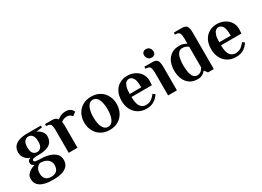

<svg xmlns="http://www.w3.org/2000/svg" viewBox="-20 -1459 3356 2457"><g transform="rotate(-30 1658.0 -230.0)"><path d="M259 200Q189 200 133.5 185.5Q78 171 46 137Q14 103 14 45Q14 9 34.5 -17Q55 -43 86 -60Q117 -77 149 -85Q130 -91 117 -104Q104 -117 104 -140Q104 -174 144 -190Q102 -205 73 -241.5Q44 -278 44 -324Q44 -382 73 -416Q102 -450 150.5 -465Q199 -480 259 -480H469V-453L379 -441Q421 -425 447.5 -392Q474 -359 474 -324Q474 -267 447.5 -233Q421 -199 372.5 -184.5Q324 -170 259 -170Q214 -170 186.5 -165Q159 -160 159 -140Q159 -123 186.5 -118.5Q214 -114 259 -113Q327 -112 382.5 -94.5Q438 -77 471 -42.5Q504 -8 504 45Q504 103 472 137Q440 171 384.5 185.5Q329 200 259 200ZM259 -210Q294 -210 316.5 -236Q339 -262 339 -324Q339 -381 316.5 -410.5Q294 -440 259 -440Q224 -440 201.5 -412.5Q179 -385 179 -324Q179 -262 201.5 -236Q224 -210 259 -210ZM259 155Q309 155 339 128.5Q369 102 369 45Q369 0 341 -29Q313 -58 267 -67L220 -72Q187 -58 168 -30.5Q149 -3 149 45Q149 102 179 128.5Q209 155 259 155Z M603 0V-340Q603 -385 591 -412.5Q579 -440 534 -440H524V-470H623Q657 -470 676.5 -461.5Q696 -453 707 -433Q725 -449 756.5 -464.5Q788 -480 833 -480Q876 -480 904 -460Q921 -448 929.5 -431Q938 -414 938 -415L887 -376Q878 -389 860.5 -402Q843 -415 818 -415Q786 -415 764 -406Q742 -397 729 -384Q731 -366 732 -355Q733 -344 733 -336V0Z M1208 10Q1134 10 1080 -22.5Q1026 -55 997 -111Q968 -167 968 -235Q968 -304 997 -359.5Q1026 -415 1080 -447.5Q1134 -480 1208 -480Q1283 -480 1336.5 -447.5Q1390 -415 1419 -359.5Q1448 -304 1448 -235Q1448 -167 1419 -111Q1390 -55 1336.5 -22.5Q1283 10 1208 10ZM1208 -35Q1243 -35 1266.5 -61Q1290 -87 1301.5 -132.5Q1313 -178 1313 -235Q1313 -293 1301.5 -338Q1290 -383 1266.5 -409Q1243 -435 1208 -435Q1173 -435 1149.5 -409Q1126 -383 1114.5 -338Q1103 -293 1103 -235Q1103 -178 1114.5 -132.5Q1126 -87 1149.5 -61Q1173 -35 1208 -35Z M1751 10Q1681 10 1629 -22Q1577 -54 1549 -109.5Q1521 -165 1521 -235Q1521 -315 1550 -369.5Q1579 -424 1629 -452Q1679 -480 1741 -480Q1803 -480 1853 -455Q1903 -430 1932 -385Q1961 -340 1961 -280L1957 -217H1656Q1656 -118 1686.5 -76.5Q1717 -35 1766 -35Q1818 -35 1850.5 -59Q1883 -83 1909 -118L1940 -95Q1926 -73 1902.5 -48.5Q1879 -24 1842.5 -7Q1806 10 1751 10ZM1656 -262H1826Q1826 -361 1802.5 -398Q1779 -435 1741 -435Q1719 -435 1699.5 -419Q1680 -403 1668 -365.5Q1656 -328 1656 -262Z M2137 -524Q2099 -524 2080.5 -547Q2062 -570 2062 -600Q2062 -626 2078 -641Q2094 -656 2117 -656Q2155 -656 2173.5 -633Q2192 -610 2192 -580Q2192 -554 2176 -539Q2160 -524 2137 -524ZM2072 0V-340Q2072 -385 2059.5 -412.5Q2047 -440 2002 -440H1992V-470H2112Q2165 -470 2183.5 -442Q2202 -414 2202 -340V0Z M2507 10Q2437 10 2390.5 -22.5Q2344 -55 2320.5 -111Q2297 -167 2297 -235Q2297 -304 2320.5 -359.5Q2344 -415 2392 -447.5Q2440 -480 2512 -480Q2546 -480 2572.5 -470.5Q2599 -461 2617 -450V-530Q2617 -575 2604.5 -602.5Q2592 -630 2547 -630H2537V-660H2657Q2710 -660 2728.5 -632Q2747 -604 2747 -530V0H2662L2627 -45H2622Q2609 -25 2579.5 -7.5Q2550 10 2507 10ZM2527 -35Q2551 -35 2569 -46Q2587 -57 2599 -72.5Q2611 -88 2617 -100V-405Q2603 -416 2581 -425.5Q2559 -435 2532 -435Q2495 -435 2473 -409Q2451 -383 2441.5 -338Q2432 -293 2432 -235Q2432 -178 2441 -132.5Q2450 -87 2471 -61Q2492 -35 2527 -35Z M3074 10Q3004 10 2952 -22Q2900 -54 2872 -109.5Q2844 -165 2844 -235Q2844 -315 2873 -369.5Q2902 -424 2952 -452Q3002 -480 3064 -480Q3126 -480 3176 -455Q3226 -430 3255 -385Q3284 -340 3284 -280L3280 -217H2979Q2979 -118 3009.5 -76.5Q3040 -35 3089 -35Q3141 -35 3173.5 -59Q3206 -83 3232 -118L3263 -95Q3249 -73 3225.5 -48.5Q3202 -24 3165.5 -7Q3129 10 3074 10ZM2979 -262H3149Q3149 -361 3125.5 -398Q3102 -435 3064 -435Q3042 -435 3022.5 -419Q3003 -403 2991 -365.5Q2979 -328 2979 -262Z"/></g></svg>

Font: El Messiri
Style: Bold
Weight: 700
Designer: Mohamed Gaber
Foundry: Kief Type Foundry
Version: Version 2.020; ttfautohint (v1.8.3)